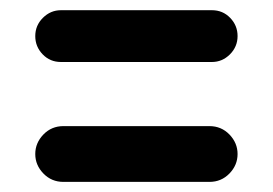

<svg xmlns="http://www.w3.org/2000/svg" viewBox="-20 -485 540 380"><path d="M399.4 -464.8Q420.9 -464.8 435.5 -449.7Q450.2 -434.6 450.2 -413.6Q450.2 -392.6 435.1 -377.4Q419.9 -362.3 399.4 -362.3H100.6Q79.1 -362.3 64.5 -377.4Q49.8 -392.6 49.8 -413.6Q49.8 -434.6 64.9 -449.7Q80.1 -464.8 100.6 -464.8ZM394.5 -235.4Q418 -235.4 434.1 -218.8Q450.2 -202.1 450.2 -180.2Q450.2 -158.2 434.1 -141.6Q418 -125 394.5 -125H105.5Q82 -125 65.9 -141.6Q49.8 -158.2 49.8 -180.2Q49.8 -202.1 65.9 -218.8Q82 -235.4 105.5 -235.4Z"/></svg>

Font: Rounded-X Mgen+ 2m bold
Style: Bold
Weight: 700
Designer: [Source Han Sans]
Ryoko NISHIZUKA  (kana & ideographs); Paul D. Hunt (Latin, Greek & Cyrillic); Wenlong ZHANG  (bopomofo
Version: Version 1.059.20150602